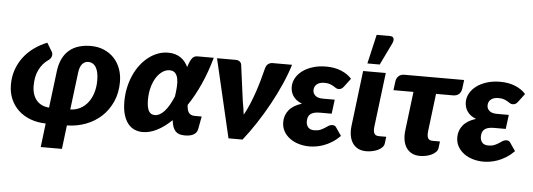

<svg xmlns="http://www.w3.org/2000/svg" viewBox="-56 -930 3502 1262"><g transform="rotate(5 1695.5 -298.5)"><path d="M165 -233.5Q165 -203 173 -178.5Q181 -154 195.8 -136.8Q210.5 -119.5 231.5 -109.8Q252.5 -100 278.5 -98.5L308.5 -341.5Q314.5 -389.5 331.8 -424.5Q349 -459.5 376 -482Q403 -504.5 438.8 -515.2Q474.5 -526 517 -526Q565.5 -526 604.5 -509.2Q643.5 -492.5 671 -463.2Q698.5 -434 713.2 -394Q728 -354 728 -307Q728 -234.5 702.2 -176.8Q676.5 -119 632.8 -78.2Q589 -37.5 530.2 -15.2Q471.5 7 405.5 8L386.5 164.5H246.5L265.5 7.5Q210.5 6.5 164.5 -10.8Q118.5 -28 85.5 -58.8Q52.5 -89.5 34 -132.2Q15.5 -175 15.5 -227.5Q15.5 -280.5 31.5 -326.2Q47.5 -372 76 -409.5Q104.5 -447 144 -475.5Q183.5 -504 230 -522.5L265 -464.5Q269.5 -456.5 269.2 -447.8Q269 -439 265.8 -431.2Q262.5 -423.5 256.5 -417Q250.5 -410.5 243.5 -406.5Q209 -382.5 187 -339.2Q165 -296 165 -233.5ZM418.5 -98.5Q454.5 -99.5 484 -115Q513.5 -130.5 534.5 -157.8Q555.5 -185 567 -222.2Q578.5 -259.5 578.5 -304.5Q578.5 -360 560.5 -390Q542.5 -420 508 -420Q487 -420 470.2 -402Q453.5 -384 448.5 -341.5Z M1267.5 -44.5Q1266 -36 1261.5 -27Q1257 -18 1247.8 -10.8Q1238.5 -3.5 1223.2 1.2Q1208 6 1184 6Q1163.5 6 1148.2 1.5Q1133 -3 1122.2 -14Q1111.5 -25 1104.8 -42.8Q1098 -60.5 1095 -87Q1047.5 -41 999.2 -16.5Q951 8 905.5 8Q875.5 8 850.2 -3.2Q825 -14.5 806.8 -38Q788.5 -61.5 778.2 -97.2Q768 -133 768 -182.5Q768 -229.5 777.5 -273.5Q787 -317.5 804 -355.8Q821 -394 845 -425.5Q869 -457 898 -479.5Q927 -502 959.8 -514.2Q992.5 -526.5 1028 -526.5Q1052.5 -526.5 1073 -520.5Q1093.5 -514.5 1109.8 -503.5Q1126 -492.5 1138.5 -477Q1151 -461.5 1159.5 -443Q1167 -467 1174 -481.8Q1181 -496.5 1188.2 -504.8Q1195.5 -513 1203.5 -516Q1211.5 -519 1221.5 -519H1328.5Q1301.5 -422.5 1265 -341.5Q1228.5 -260.5 1184.5 -195.5Q1185 -180.5 1187.8 -168Q1190.5 -155.5 1196.5 -146.5Q1202.5 -137.5 1212.5 -132.5Q1222.5 -127.5 1237.5 -127.5H1283ZM975 -110Q1006.5 -110 1037.2 -143Q1068 -176 1096.5 -243.5Q1101.5 -277 1103.5 -307.5Q1105.5 -338 1101 -361.2Q1096.5 -384.5 1083.8 -398.2Q1071 -412 1047 -412Q1022 -412 999.5 -396.5Q977 -381 959.5 -353.8Q942 -326.5 931.8 -288.8Q921.5 -251 921.5 -206.5Q921.5 -158 934.2 -134Q947 -110 975 -110Z M1845 -518Q1826.5 -456.5 1796 -387.5Q1765.5 -318.5 1727.8 -249.8Q1690 -181 1647.8 -116.8Q1605.5 -52.5 1563.5 0H1471L1350 -518H1473.5Q1489.5 -518 1499.2 -510.5Q1509 -503 1511.5 -491.5L1543.5 -250.5Q1548 -228 1551.2 -206.5Q1554.5 -185 1557 -163.5Q1577 -199 1593.8 -239.2Q1610.5 -279.5 1624.5 -320.8Q1638.5 -362 1649.5 -402Q1660.5 -442 1669.5 -477.5Q1675.5 -500 1688.5 -509Q1701.5 -518 1716 -518Z M2199 -407Q2189 -393.5 2180.8 -389.8Q2172.5 -386 2162.5 -386Q2153.5 -386 2145.8 -391Q2138 -396 2127.8 -402.2Q2117.5 -408.5 2103.5 -413.5Q2089.5 -418.5 2068 -418.5Q2036 -418.5 2018 -403.8Q2000 -389 2000 -363.5Q2000 -342.5 2016.5 -328.2Q2033 -314 2067.5 -314H2144.5L2132.5 -220.5H2055.5Q2032 -220.5 2016.2 -216Q2000.5 -211.5 1991.2 -203.2Q1982 -195 1978 -183Q1974 -171 1974 -156Q1974 -133 1986.8 -117.5Q1999.5 -102 2028 -102Q2052 -102 2068 -109Q2084 -116 2096.5 -124.2Q2109 -132.5 2119.8 -139.5Q2130.5 -146.5 2144 -146.5Q2161.5 -146.5 2169.5 -133.5L2206 -80Q2179.5 -53.5 2152 -36.5Q2124.5 -19.5 2098 -10Q2071.5 -0.5 2047.5 3Q2023.5 6.5 2005 6.5Q1968.5 6.5 1935 -3.2Q1901.5 -13 1876 -31.8Q1850.5 -50.5 1835.2 -77.2Q1820 -104 1820 -138.5Q1820 -184 1848 -218Q1876 -252 1932 -269Q1910 -277.5 1895.5 -289.2Q1881 -301 1872 -315Q1863 -329 1859.2 -344Q1855.5 -359 1855.5 -374Q1855.5 -403.5 1870.5 -431Q1885.5 -458.5 1913.2 -479.5Q1941 -500.5 1980.8 -513.2Q2020.5 -526 2070 -526Q2126.5 -526 2170 -507.8Q2213.5 -489.5 2239 -460Z M2265.5 0ZM2314 -518H2463.5L2419.5 -160.5Q2416 -130.5 2423.8 -115.5Q2431.5 -100.5 2455 -100.5H2503L2497.5 -56.5Q2495.5 -41.5 2484 -29.8Q2472.5 -18 2455.5 -10.2Q2438.5 -2.5 2418.8 1.5Q2399 5.5 2380.5 5.5Q2348 5.5 2325.2 -6.5Q2302.5 -18.5 2288.8 -39.8Q2275 -61 2270.2 -90Q2265.5 -119 2269.5 -152.5ZM2337.5 -570 2382 -762.5H2469Q2488.5 -762.5 2493.8 -750.2Q2499 -738 2490 -717L2419 -570Z M2531.5 -471Q2534 -489 2547.8 -503Q2561.5 -517 2586.5 -517H2980.5L2973.5 -460Q2970 -435.5 2955.2 -422.8Q2940.5 -410 2916.5 -410H2804.5L2774 -161Q2770.5 -131 2778.2 -115.8Q2786 -100.5 2809.5 -100.5H2857.5L2852 -57Q2850 -42 2838.5 -30.2Q2827 -18.5 2810 -10.5Q2793 -2.5 2773.2 1.5Q2753.5 5.5 2735 5.5Q2702.5 5.5 2679.8 -6.8Q2657 -19 2643.2 -40.2Q2629.5 -61.5 2624.8 -90.2Q2620 -119 2624 -152.5L2655.5 -410H2523.5Z M3347.5 -407Q3337.5 -393.5 3329.2 -389.8Q3321 -386 3311 -386Q3302 -386 3294.2 -391Q3286.5 -396 3276.2 -402.2Q3266 -408.5 3252 -413.5Q3238 -418.5 3216.5 -418.5Q3184.5 -418.5 3166.5 -403.8Q3148.5 -389 3148.5 -363.5Q3148.5 -342.5 3165 -328.2Q3181.5 -314 3216 -314H3293L3281 -220.5H3204Q3180.5 -220.5 3164.8 -216Q3149 -211.5 3139.8 -203.2Q3130.5 -195 3126.5 -183Q3122.5 -171 3122.5 -156Q3122.5 -133 3135.2 -117.5Q3148 -102 3176.5 -102Q3200.5 -102 3216.5 -109Q3232.5 -116 3245 -124.2Q3257.5 -132.5 3268.2 -139.5Q3279 -146.5 3292.5 -146.5Q3310 -146.5 3318 -133.5L3354.5 -80Q3328 -53.5 3300.5 -36.5Q3273 -19.5 3246.5 -10Q3220 -0.5 3196 3Q3172 6.5 3153.5 6.5Q3117 6.5 3083.5 -3.2Q3050 -13 3024.5 -31.8Q2999 -50.5 2983.8 -77.2Q2968.5 -104 2968.5 -138.5Q2968.5 -184 2996.5 -218Q3024.5 -252 3080.5 -269Q3058.5 -277.5 3044 -289.2Q3029.5 -301 3020.5 -315Q3011.5 -329 3007.8 -344Q3004 -359 3004 -374Q3004 -403.5 3019 -431Q3034 -458.5 3061.8 -479.5Q3089.5 -500.5 3129.2 -513.2Q3169 -526 3218.5 -526Q3275 -526 3318.5 -507.8Q3362 -489.5 3387.5 -460Z"/></g></svg>

Font: Lato Black
Style: Italic
Weight: 900
Italic angle: -7°
Designer: Lukasz Dziedzic
Foundry: tyPoland Lukasz Dziedzic
Version: Version 2.007; 2014-02-27